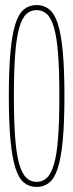

<svg xmlns="http://www.w3.org/2000/svg" viewBox="-20 -730 290 760"><path d="M15 -350Q15 -455 21.5 -525Q28 -595 41 -635.5Q54 -676 75 -693Q96 -710 125 -710Q154 -710 175 -693Q196 -676 209 -635.5Q222 -595 228.5 -525Q235 -455 235 -350Q235 -245 228.5 -175.5Q222 -106 209 -65Q196 -24 175 -7Q154 10 125 10Q96 10 75 -7Q54 -24 41 -65Q28 -106 21.5 -175.5Q15 -245 15 -350ZM35 -350Q35 -251 40 -185Q45 -119 56 -81Q67 -43 84 -26.5Q101 -10 125 -10Q149 -10 166 -26.5Q183 -43 194 -81Q205 -119 210 -185Q215 -251 215 -350Q215 -449 210 -515Q205 -581 194 -619.5Q183 -658 166 -674Q149 -690 125 -690Q101 -690 84 -674Q67 -658 56 -619.5Q45 -581 40 -515Q35 -449 35 -350Z"/></svg>

Font: Georama ExtraCondensed Thin
Style: Regular
Weight: 100
Width: 2
Designer: Jean-Baptiste Levee
Foundry: Production Type
Version: Version 1.001